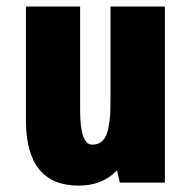

<svg xmlns="http://www.w3.org/2000/svg" viewBox="-20 -564 590 593"><path d="M489.3 0H350.1L341.3 -38.1Q296.9 9.3 223.1 9.3Q60.1 9.3 60.1 -192.4V-543.9H227.5V-222.2Q227.5 -117.2 264.6 -117.2Q305.7 -117.2 314.9 -169.9Q319.8 -197.3 320.6 -215.1Q321.3 -232.9 321.3 -255.4Q321.3 -255.4 321.3 -543.9H489.3Z"/></svg>

Font: Open Sans Hebrew Condensed Extra Bold
Style: Regular
Weight: 800
Width: 3
Foundry: Ascender Corporation, Yanek Iontef
Version: Version 2.001;PS 002.001;hotconv 1.0.70;makeotf.lib2.5.58329